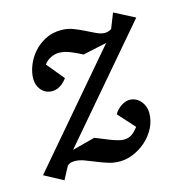

<svg xmlns="http://www.w3.org/2000/svg" viewBox="-102 -583 637 684"><g transform="rotate(-15 217.0 -240.5)"><path d="M110.8 -70.8 194.8 -92.8Q205.1 -88.9 218.3 -83.3Q231.4 -77.6 245.4 -72.3Q259.3 -66.9 272.5 -63Q285.6 -59.1 295.9 -59.1Q306.6 -59.1 314.7 -62.3Q322.8 -65.4 328.9 -70.3Q335 -75.2 339.8 -80.8Q344.7 -86.4 349.1 -91.8L293.9 -152.8Q298.8 -161.6 305.7 -168.7Q312.5 -175.8 320.1 -180.7Q327.6 -185.5 335.4 -188.2Q343.3 -190.9 350.1 -190.9Q363.8 -190.9 374.3 -185.3Q384.8 -179.7 392.1 -170.9Q399.4 -162.1 403.3 -150.9Q407.2 -139.6 407.2 -128.9Q407.2 -98.6 393.8 -72.8Q380.4 -46.9 359.1 -28.1Q337.9 -9.3 312.3 1.5Q286.6 12.2 262.2 12.2Q239.3 12.2 218.5 5.6Q197.8 -1 178.5 -9Q159.2 -17.1 140.6 -23.9Q122.1 -30.8 104 -30.8Q100.1 -30.8 92.5 -29.3Q85 -27.8 78.1 -21L53.2 25.9L-16.1 -11.2L323.2 -408.2L234.9 -389.2Q214.4 -400.4 192.4 -409.2Q170.4 -418 149.9 -418Q143.6 -418 135.7 -416Q127.9 -414.1 120.6 -410.4Q113.3 -406.7 106.7 -401.4Q100.1 -396 96.2 -389.2L148.9 -325.2Q147 -322.3 142.1 -316.7Q137.2 -311 130.1 -305.4Q123 -299.8 113.8 -295.9Q104.5 -292 94.2 -292Q80.1 -292 69.6 -297.6Q59.1 -303.2 52.2 -312Q45.4 -320.8 42.2 -331.3Q39.1 -341.8 39.1 -351.1Q39.1 -374 48.6 -399.2Q58.1 -424.3 76.4 -445.6Q94.7 -466.8 120.8 -480.5Q147 -494.1 180.2 -494.1Q202.6 -494.1 223.4 -486.3Q244.1 -478.5 262.7 -469Q281.2 -459.5 298.1 -451.7Q314.9 -443.8 330.1 -443.8Q333 -443.8 338.4 -445.1Q343.8 -446.3 353 -451.2L375 -506.8L450.2 -467.8Z"/></g></svg>

Font: Charis SIL Viet
Style: Italic
Weight: 400
Italic angle: -11°
Foundry: SIL International
Version: Version 5.000